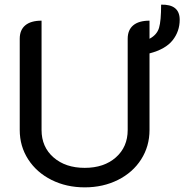

<svg xmlns="http://www.w3.org/2000/svg" viewBox="-20 -798 804 827"><path d="M624 -568V-238Q624 -168 588 -111.5Q552 -55 488 -23Q424 9 345 9Q266 9 202 -23Q138 -55 101.5 -111.5Q65 -168 65 -238V-631Q65 -669 89 -689Q113 -709 159 -709V-238Q159 -165 210.5 -120Q262 -75 345 -75Q428 -75 479 -120Q530 -165 530 -238V-631Q530 -669 554 -689Q578 -709 624 -709V-631Q656 -648 665 -678Q674 -708 674 -778Q754 -780 754 -713Q754 -663 723.5 -624.5Q693 -586 624 -568Z"/></svg>

Font: K2D
Style: Regular
Weight: 400
Version: Version 1.000; ttfautohint (v1.6)